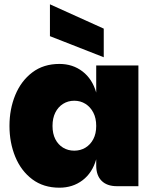

<svg xmlns="http://www.w3.org/2000/svg" viewBox="-20 -865 719 892"><path d="M256 7Q182 7 130 -32Q78 -71 51 -136.5Q24 -202 24 -280Q24 -358 51 -423.5Q78 -489 130 -528.5Q182 -568 256 -568Q318 -568 363.5 -533Q409 -498 427 -435V-561H623V0H523Q477 0 452 -25Q427 -50 427 -96V-125Q409 -62 363.5 -27.5Q318 7 256 7ZM325 -165Q354 -165 377 -179Q400 -193 413.5 -218.5Q427 -244 427 -280Q427 -316 413.5 -342Q400 -368 377 -382.5Q354 -397 325 -397Q296 -397 273 -382.5Q250 -368 237 -342Q224 -316 224 -280Q224 -244 237 -218.5Q250 -193 273 -179Q296 -165 325 -165ZM212 -845 462 -732V-599L212 -697Z"/></svg>

Font: Parkinsans Light ExtraBold
Style: Regular
Weight: 800
Version: Version 1.000